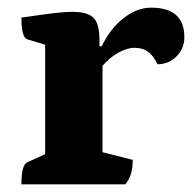

<svg xmlns="http://www.w3.org/2000/svg" viewBox="-20 -482 502 502"><path d="M36 0Q36 -52 52 -58L98 -79V-365L52 -379Q36 -383 36 -436Q91 -444 120 -447.5Q149 -451 169 -451Q209 -451 224.5 -435.5Q240 -420 240 -379V-361H246Q268 -407 303 -434.5Q338 -462 375 -462Q462 -462 462 -385Q462 -355 441.5 -334.5Q421 -314 392 -314Q380 -338 366 -347.5Q352 -357 332 -357Q312 -357 289 -344Q266 -331 248 -310V-84L327 -64Q327 -44 323 -29.5Q319 -15 308 0Z"/></svg>

Font: Petrona ExtraBold
Style: Regular
Weight: 800
Designer: Ringo R. Seeber
Foundry: Ringo R. Seeber
Version: Version 2.001; ttfautohint (v1.8.3)